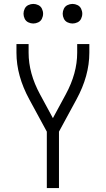

<svg xmlns="http://www.w3.org/2000/svg" viewBox="-20 -960 540 980"><path d="M219 0V-288L130 -452Q64 -573 64 -691V-735H126V-691Q126 -586 184 -479L250 -357L316 -479Q374 -586 374 -691V-735H436V-691Q436 -573 370 -452L281 -288V0ZM150 -840Q137 -840 124.5 -846Q112 -852 106 -864.5Q100 -877 100 -890Q100 -903 106 -915.5Q112 -928 124.5 -934Q137 -940 150 -940Q163 -940 175.5 -934Q188 -928 194 -915.5Q200 -903 200 -890Q200 -877 194 -864.5Q188 -852 175.5 -846Q163 -840 150 -840ZM350 -840Q337 -840 324.5 -846Q312 -852 306 -864.5Q300 -877 300 -890Q300 -903 306 -915.5Q312 -928 324.5 -934Q337 -940 350 -940Q363 -940 375.5 -934Q388 -928 394 -915.5Q400 -903 400 -890Q400 -877 394 -864.5Q388 -852 375.5 -846Q363 -840 350 -840Z"/></svg>

Font: Iosevka SS01 Light
Style: Regular
Weight: 300
Monospace: yes
Designer: Belleve Invis
Foundry: Belleve Invis
Version: 2.3.3; ttfautohint (v1.8.3)